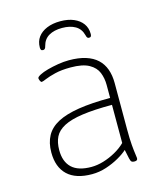

<svg xmlns="http://www.w3.org/2000/svg" viewBox="-108 -796 762 885"><g transform="rotate(-15 272.5 -353.5)"><path d="M222 6Q145 6 105.5 -31.5Q66 -69 66 -139Q66 -185 84 -218Q102 -251 140.5 -271.5Q179 -292 241.5 -302Q304 -312 393 -312V-374Q393 -406 382 -433.5Q371 -461 340.5 -478Q310 -495 253 -495Q209 -495 178.5 -487.5Q148 -480 130.5 -472.5Q113 -465 108 -465Q106 -465 104 -467Q102 -469 100.5 -472.5Q99 -476 98 -479.5Q97 -483 97 -485Q97 -491 112 -499Q127 -507 151 -513.5Q175 -520 202 -524.5Q229 -529 254 -529Q300 -529 333.5 -518.5Q367 -508 388.5 -488Q410 -468 420.5 -439Q431 -410 431 -373V-150Q431 -106 433.5 -76.5Q436 -47 438.5 -31.5Q441 -16 441 -12Q441 -9 440 -6.5Q439 -4 437 -2.5Q435 -1 432 -0.5Q429 0 425 0Q417 0 412.5 -3.5Q408 -7 405 -20.5Q402 -34 396 -63Q380 -48 352 -32Q324 -16 290.5 -5Q257 6 222 6ZM228 -27Q256 -27 286 -36Q316 -45 344.5 -61Q373 -77 393 -97V-279Q307 -279 251 -271Q195 -263 162.5 -246Q130 -229 117 -203Q104 -177 104 -140Q104 -85 134.5 -56Q165 -27 228 -27ZM262 -713Q299 -713 326 -701.5Q353 -690 368 -669.5Q383 -649 383 -620Q383 -613 380.5 -609Q378 -605 371 -605Q366 -605 363 -608.5Q360 -612 358 -621Q350 -652 325 -666.5Q300 -681 262 -681Q224 -681 199 -666.5Q174 -652 166 -621Q164 -612 160.5 -608.5Q157 -605 152 -605Q145 -605 142.5 -609Q140 -613 140 -620Q140 -649 155 -669.5Q170 -690 197.5 -701.5Q225 -713 262 -713Z"/></g></svg>

Font: Asap Thin
Style: Regular
Weight: 250
Designer: Pablo Cosgaya
Foundry: Omnibus-Type
Version: Version 3.001